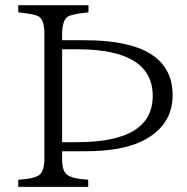

<svg xmlns="http://www.w3.org/2000/svg" viewBox="-20 -734 724 744"><path d="M50.8 -713.9H322.8V-686Q259.3 -680.2 241.7 -668.9Q220.7 -653.8 220.7 -599.1V-578.1H308.6Q648.9 -578.1 648.9 -365.2Q648.9 -246.6 532.7 -188Q451.2 -147.9 310.5 -147.9H220.7V-116.7Q220.7 -69.3 241.7 -55.7Q264.2 -40.5 321.8 -37.6V-9.8H50.8V-37.6Q112.3 -41 131.8 -55.7Q151.9 -71.3 151.9 -116.7V-606Q151.9 -653.8 131.8 -668.9Q116.2 -680.2 50.8 -686ZM220.7 -543V-183.1H279.8Q571.8 -183.1 571.8 -362.3Q571.8 -543 279.8 -543Z"/></svg>

Font: I.Ming
Style: Regular
Weight: 400
Designer: Ichiten Fonts Project
Version: Version 5.10 Mar 24, 2018